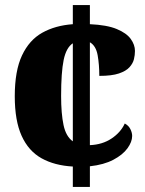

<svg xmlns="http://www.w3.org/2000/svg" viewBox="-20 -734 571 754"><path d="M266 -80Q194 -84 143 -112.5Q92 -141 65 -200.5Q38 -260 38 -356Q38 -456 66.5 -516.5Q95 -577 146 -605.5Q197 -634 266 -639V-714H333V-639Q400 -636 438.5 -620Q477 -604 493.5 -581Q510 -558 510 -534Q510 -518 506 -501.5Q502 -485 488.5 -470Q475 -455 447 -445.5Q419 -436 370 -436Q370 -480 363.5 -517Q357 -554 333 -568V-164Q382 -166 418 -190Q454 -214 470 -249Q485 -241 492 -227Q499 -213 499 -200Q499 -177 480.5 -151.5Q462 -126 425 -106.5Q388 -87 333 -81V0H266ZM266 -564Q240 -547 230 -498.5Q220 -450 220 -357Q220 -288 229.5 -243Q239 -198 266 -179Z"/></svg>

Font: Noto Serif Myanmar SemiCondensed Black
Style: Regular
Weight: 900
Width: 4
Designer: Ben Mitchell and the Monotype Design Team
Foundry: Monotype Imaging Inc.
Version: Version 2.106; ttfautohint (v1.8.4.7-5d5b)